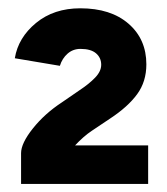

<svg xmlns="http://www.w3.org/2000/svg" viewBox="-20 -830 411 472"><path d="M132.2 -578.4 176.4 -608.8Q198.6 -623.4 213.7 -639Q228.8 -654.6 228.8 -670.8Q228.8 -688 216.1 -698.9Q203.4 -709.8 177.8 -709.8Q159.4 -709.8 146.1 -698.1Q132.8 -686.4 127.2 -668.2L16.4 -686.8Q24.8 -737.6 68.6 -773.6Q112.4 -809.6 177.4 -809.6Q252.4 -809.6 296.1 -771.6Q339.8 -733.6 339.8 -671.8Q339.8 -629.4 317.2 -598.5Q294.6 -567.6 251.6 -539.2L205.6 -508.4Q185.4 -495 164 -472Q142.6 -449 138.4 -437L31.8 -453.4Q31.8 -477.8 60.8 -514.2Q89.8 -550.6 132.2 -578.4ZM31.8 -453.4 112 -472.6H344.2V-377.8H31.8Z"/></svg>

Font: 寒蝉端黑体 Light
Style: Regular
Weight: 300
Designer: ChillDuanSans {Warren2060}; 
Source Han Sans {Ryoko NISHIZUKA 西塚涼子 (kana, bopomofo & ideographs); Paul D. Hunt (Latin, G
Foundry: ChillType&Adobe
Version: Version 1.300;Glyphs 3.3 (3306)